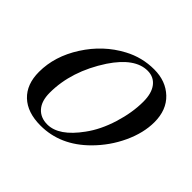

<svg xmlns="http://www.w3.org/2000/svg" viewBox="-116 -576 722 722"><g transform="rotate(45 244.5 -215.0)"><path d="M470 -301Q470 -244 441.5 -182.5Q413 -121 364 -72Q281 11 176 11Q106 11 67.5 -25.5Q29 -62 29 -128Q29 -211 79.5 -290Q130 -369 209 -411Q265 -441 329 -441Q391 -441 430.5 -403.5Q470 -366 470 -301ZM386 -326Q386 -371 367 -395.5Q348 -420 315 -420Q248 -420 187 -329Q113 -216 113 -101Q113 -57 134 -33.5Q155 -10 191 -10Q252 -10 312 -93Q346 -139 366 -203.5Q386 -268 386 -326Z"/></g></svg>

Font: STIX MathJax Alphabets
Style: Italic
Weight: 400
Italic angle: -16.33°
Designer: MicroPress Inc., with final additions and corrections provided by Coen Hoffman, Elsevier (retired)
Version: Version 1.1.1